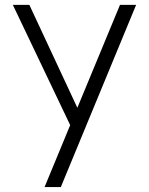

<svg xmlns="http://www.w3.org/2000/svg" viewBox="-20 -508 599 772"><path d="M224.6 244.1H159.2L262.2 -4.9L31.7 -488.3H98.1L291 -74.7L462.4 -488.3H527.3Z"/></svg>

Font: Kumbh Sans Light
Style: Regular
Weight: 300
Version: Version 1.004